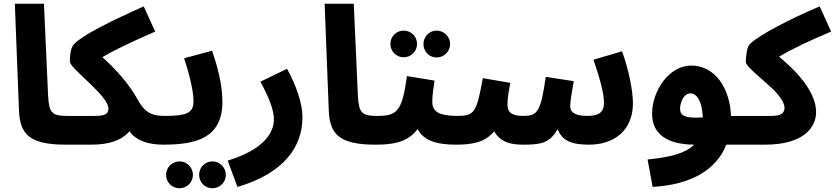

<svg xmlns="http://www.w3.org/2000/svg" viewBox="-20 -765 4444 1022"><path d="M329 5C388 5 419 -27 419 -73C419 -115 396 -148 339 -148C259 -148 241 -161 236 -256L214 -745H59L81 -178C86 -52 135 5 329 5Z M849 5C907 5 938 -27 938 -73C938 -115 915 -148 859 -148C799 -148 756 -158 717 -228C666 -321 599 -393 525 -461C584 -496 667 -536 806 -597L745 -731C566 -651 421 -579 375 -531C361 -517 352 -490 352 -437C352 -400 557 -257 557 -187C557 -156 536 -148 480 -148H340L330 5H466C560 5 626 -17 669 -66C707 -14 774 5 849 5Z M849 5C1023 5 1164 -29 1164 -224C1164 -319 1133 -426 1109 -495L960 -455C983 -385 1010 -287 1010 -227C1010 -167 981 -148 859 -148ZM1111 237C1150 237 1182 206 1182 166C1182 126 1150 94 1111 94C1071 94 1040 126 1040 166C1040 206 1071 237 1111 237ZM936 237C974 237 1007 206 1007 166C1007 126 974 94 936 94C896 94 864 126 864 166C864 206 896 237 936 237Z M1244 230C1494 157 1590 14 1590 -141C1590 -217 1556 -310 1508 -399L1366 -330C1409 -252 1438 -181 1438 -130C1438 -50 1372 35 1192 90Z M1978 5C2037 5 2068 -27 2068 -73C2068 -115 2045 -148 1988 -148C1908 -148 1890 -161 1885 -256L1863 -745H1708L1730 -178C1735 -52 1784 5 1978 5Z M2304 -459C2343 -459 2376 -491 2376 -530C2376 -570 2343 -602 2304 -602C2265 -602 2234 -570 2234 -530C2234 -491 2265 -459 2304 -459ZM2129 -460C2168 -460 2200 -492 2200 -531C2200 -571 2168 -602 2129 -602C2089 -602 2058 -571 2058 -531C2058 -492 2089 -460 2129 -460ZM2494 -73C2494 -115 2471 -148 2415 -148C2311 -148 2281 -174 2281 -224C2281 -261 2289 -306 2293 -336L2146 -360C2121 -171 2092 -148 1989 -148L1979 5C2060 5 2148 -3 2203 -78C2234 -19 2299 5 2405 5C2464 5 2494 -27 2494 -73Z M3349 -215C3349 -285 3325 -400 3291 -492L3139 -447C3171 -355 3195 -269 3195 -218C3195 -167 3167 -148 3106 -148C3035 -148 3015 -172 3015 -199C3015 -227 3026 -287 3034 -333L2885 -356C2858 -164 2839 -148 2763 -148C2699 -148 2681 -172 2681 -208C2681 -244 2691 -295 2696 -324L2550 -349C2517 -166 2505 -148 2415 -148L2405 5C2490 5 2561 -5 2610 -66C2648 -2 2709 5 2766 5C2853 5 2907 -1 2948 -78C2972 -15 3024 5 3115 5C3253 5 3349 -74 3349 -215Z M3927 5C3986 5 4017 -27 4017 -73C4017 -115 3994 -148 3937 -148H3871C3866 -293 3787 -416 3660 -416C3539 -416 3451 -279 3451 -160C3451 -49 3534 4 3675 5C3628 52 3545 72 3427 84L3454 230C3660 218 3794 138 3846 5ZM3600 -187C3600 -217 3618 -268 3655 -268C3692 -268 3718 -220 3721 -140C3611 -132 3600 -159 3600 -187Z M4324 -168C4324 -239 4278 -339 4127 -463C4194 -504 4288 -548 4404 -597L4343 -731C4184 -664 4016 -576 3971 -530C3956 -516 3950 -464 3950 -434C3950 -413 4027 -353 4083 -301C4132 -256 4156 -217 4156 -192C4156 -161 4135 -148 4086 -148H3938L3928 5H4053C4260 5 4324 -89 4324 -168Z"/></svg>

Font: Noto Sans Arabic UI Extra
Style: Regular
Weight: 800
Designer: Nadine Chahine - Monotype Design Team
Foundry: Monotype Imaging Inc.
Version: Version 1.900